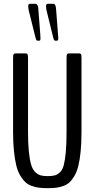

<svg xmlns="http://www.w3.org/2000/svg" viewBox="-20 -983 498 1010"><path d="M270.5 -769Q269.5 -769 268.6 -769.3Q267.6 -769.5 266.6 -770.3Q265.6 -771 265.1 -771.7Q264.6 -772.5 263.9 -773.7Q263.2 -774.9 262.9 -775.9Q262.7 -776.9 262 -778.6Q261.2 -780.3 261 -781.5Q260.7 -782.7 260.3 -784.7Q259.8 -786.6 259.3 -788.1L224.1 -931.2Q222.2 -942.9 222.2 -947.8Q222.2 -962.9 229.5 -962.9H260.3Q273.4 -962.9 274.9 -936L285.2 -801.8Q285.2 -799.3 285.6 -795.2Q286.1 -791 286.4 -787.6Q286.6 -784.2 286.6 -781.7Q286.6 -769 280.3 -769ZM177.2 -769Q175.8 -769 174.6 -769.5Q173.3 -770 172.4 -771.2Q171.4 -772.5 170.9 -773.4Q170.4 -774.4 169.7 -776.6Q168.9 -778.8 168.5 -780Q168 -781.2 167.2 -783.9Q166.5 -786.6 166 -788.1L130.4 -931.2Q128.4 -942.9 128.4 -947.8Q128.4 -962.9 136.2 -962.9H166.5Q179.7 -962.9 181.6 -936L191.9 -801.8Q191.9 -798.3 192.4 -791.5Q192.9 -784.7 192.9 -781.7Q192.9 -769 187.5 -769ZM231.4 6.8Q205.6 6.8 186.8 4.6Q168 2.4 147.7 -4.6Q127.4 -11.7 113.5 -24.7Q99.6 -37.6 86.4 -59.6Q73.2 -81.5 65.7 -112.3Q58.1 -143.1 53.5 -187.3Q48.8 -231.4 48.8 -288.1V-679.2Q48.8 -693.8 51.8 -698Q54.7 -702.1 61 -702.1H115.2Q119.1 -702.1 121.6 -700.9Q124 -699.7 125.7 -694.3Q127.4 -689 127.4 -679.2V-290.5Q127.4 -228 131.8 -185.5Q136.2 -143.1 143.6 -117.7Q150.9 -92.3 164.6 -78.6Q178.2 -64.9 193.1 -60.8Q208 -56.6 231 -56.6Q254.4 -56.6 268.6 -60.5Q282.7 -64.5 295.9 -77.1Q309.1 -89.8 315.7 -115.5Q322.3 -141.1 326.2 -183.6Q330.1 -226.1 330.1 -290.5V-679.2Q330.1 -693.8 333 -698Q335.9 -702.1 342.3 -702.1H397Q403.3 -702.1 406 -698Q408.7 -693.8 408.7 -679.2V-288.1Q408.7 -231 404.3 -186.8Q399.9 -142.6 392.3 -111.6Q384.8 -80.6 372.1 -58.6Q359.4 -36.6 345.9 -24.2Q332.5 -11.7 312.7 -4.6Q293 2.4 274.9 4.6Q256.8 6.8 231.4 6.8Z"/></svg>

Font: BenchNine
Style: Regular
Weight: 400
Designer: Vernon Adams
Foundry: Vernon Adams
Version: Version 1 ; ttfautohint (v0.92.18-e454-dirty) -l 8 -r 50 -G 